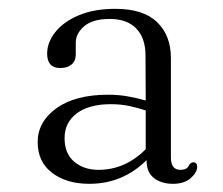

<svg xmlns="http://www.w3.org/2000/svg" viewBox="-20 -730 518 446"><path d="M89.5 -605.5Q89.5 -631.5 108.5 -655.5Q127.5 -679.5 163 -694.5Q198.5 -709.5 248 -709.5Q313 -709.5 345 -678.5Q377 -647.5 377 -595V-364Q377 -335.5 399 -335.5Q413.5 -335.5 418 -344.2Q422.5 -353 429 -353Q438 -353 438 -342.5Q438 -329.5 423 -316.2Q408 -303 382 -303Q354.5 -303 337.2 -316.8Q320 -330.5 320.5 -358Q265 -303 187.5 -303Q134.5 -303 101 -328.5Q67.5 -354 67.5 -400Q67.5 -447 111 -478.5Q154.5 -510 231.5 -510Q255.5 -510 277.5 -506Q299.5 -502 318.5 -496.5L318 -601Q318 -641.5 296.5 -663.8Q275 -686 235 -686Q195 -686 175.5 -669Q156 -652 156 -631V-603.5Q156 -588.5 146.2 -580.2Q136.5 -572 120 -572Q89.5 -572 89.5 -605.5ZM130 -409Q130 -373.5 152.2 -354.5Q174.5 -335.5 209 -335.5Q271 -335.5 318.5 -383.5V-473.5Q300 -479.5 280.2 -483.8Q260.5 -488 237.5 -488Q187 -488 158.5 -466.8Q130 -445.5 130 -409Z"/></svg>

Font: Fraunces 72pt Soft Light
Style: Regular
Weight: 300
Version: Version 1.000;[b76b70a41]